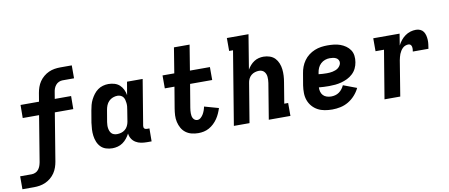

<svg xmlns="http://www.w3.org/2000/svg" viewBox="-85 -1064 3764 1608"><g transform="rotate(-10 1796.5 -260.0)"><path d="M-7 215V105H91Q107 105 123 98Q139 91 149.5 77.5Q160 64 165.5 48.5Q171 33 174 17L238 -372H99L100 -483H257L269 -555Q273 -579 281.5 -603.5Q290 -628 304.5 -649.5Q319 -671 340 -688.5Q361 -706 384.5 -716.5Q408 -727 432.5 -731Q457 -735 482 -735H580V-625H482Q466 -625 450.5 -618Q435 -611 424 -597.5Q413 -584 407.5 -568.5Q402 -553 400 -537L391 -483H530L529 -372H372L305 35Q301 59 292.5 83.5Q284 108 269.5 129.5Q255 151 234 168.5Q213 186 189 196.5Q165 207 140.5 211Q116 215 91 215Z M796 8Q767 8 741 -0.5Q715 -9 697 -27.5Q679 -46 669 -71Q659 -96 655.5 -123Q652 -150 653.5 -178Q655 -206 659 -234L676 -334Q680 -357 686 -380Q692 -403 703 -424.5Q714 -446 729 -466Q744 -486 764 -500.5Q784 -515 807.5 -521.5Q831 -528 854 -528Q881 -528 906 -520.5Q931 -513 949 -496.5Q967 -480 978 -457Q989 -434 993 -409L1012 -520H1145L1081 -133Q1080 -127 1081 -121Q1082 -115 1085.5 -110.5Q1089 -106 1095 -104Q1101 -102 1107 -102H1129L1128 8H1088Q1062 8 1038 3.5Q1014 -1 993.5 -13.5Q973 -26 960.5 -46Q948 -66 945 -91Q934 -70 919 -51Q904 -32 884 -18Q864 -4 841 2Q818 8 796 8ZM854 -102Q872 -102 889.5 -107Q907 -112 922 -124Q937 -136 945.5 -153.5Q954 -171 957 -188L973 -288Q976 -303 977 -317Q978 -331 976.5 -345Q975 -359 971.5 -372.5Q968 -386 960 -396.5Q952 -407 939 -412.5Q926 -418 912 -418Q893 -418 873 -410.5Q853 -403 838.5 -388Q824 -373 816.5 -354Q809 -335 806 -316L789 -216Q787 -203 786.5 -189.5Q786 -176 788 -163.5Q790 -151 794.5 -139.5Q799 -128 807.5 -119Q816 -110 828.5 -106Q841 -102 854 -102Z M1527 8Q1497 8 1469.5 1Q1442 -6 1420 -22.5Q1398 -39 1384.5 -63Q1371 -87 1364.5 -115Q1358 -143 1359.5 -172Q1361 -201 1366 -231L1396 -410H1314V-520H1414L1449 -735H1582L1547 -520H1717V-410H1529L1496 -213Q1494 -201 1493 -189.5Q1492 -178 1492 -166.5Q1492 -155 1494 -144Q1496 -133 1501.5 -123.5Q1507 -114 1516 -108Q1525 -102 1537 -102Q1553 -102 1566.5 -114Q1580 -126 1588.5 -141Q1597 -156 1602.5 -171.5Q1608 -187 1611 -203L1732 -169Q1725 -147 1715 -124.5Q1705 -102 1691 -81.5Q1677 -61 1658.5 -43.5Q1640 -26 1618.5 -14Q1597 -2 1573.5 3Q1550 8 1527 8Z M1829 0 1932 -625H1899V-735H2083L2035 -442Q2046 -461 2060.5 -477.5Q2075 -494 2093.5 -506Q2112 -518 2132.5 -523Q2153 -528 2173 -528Q2201 -528 2227 -519Q2253 -510 2270.5 -491.5Q2288 -473 2298 -448Q2308 -423 2311 -396.5Q2314 -370 2312.5 -342Q2311 -314 2306 -286L2277 -110H2310V0H2126L2176 -304Q2178 -317 2178.5 -330Q2179 -343 2178 -355.5Q2177 -368 2172.5 -379.5Q2168 -391 2160 -400Q2152 -409 2140.5 -413.5Q2129 -418 2116 -418Q2099 -418 2081 -412.5Q2063 -407 2049 -395Q2035 -383 2027 -366Q2019 -349 2017 -332L1962 0Z M2666 8Q2633 8 2601.5 2.5Q2570 -3 2543 -17.5Q2516 -32 2496 -55Q2476 -78 2465.5 -107Q2455 -136 2454.5 -168.5Q2454 -201 2459 -234L2476 -334Q2480 -361 2490 -387.5Q2500 -414 2517 -438Q2534 -462 2557.5 -480Q2581 -498 2608 -509Q2635 -520 2662.5 -524Q2690 -528 2717 -528Q2745 -528 2772.5 -525Q2800 -522 2825 -513Q2850 -504 2871.5 -489Q2893 -474 2907.5 -452.5Q2922 -431 2925.5 -403.5Q2929 -376 2924 -348Q2920 -322 2908 -297Q2896 -272 2875 -252.5Q2854 -233 2829 -221Q2804 -209 2778 -202Q2752 -195 2725.5 -192.5Q2699 -190 2673 -190Q2651 -190 2629 -191Q2607 -192 2586 -194Q2585 -175 2590 -157Q2595 -139 2607 -126Q2619 -113 2637.5 -107Q2656 -101 2675 -101Q2692 -101 2709.5 -105.5Q2727 -110 2742 -120.5Q2757 -131 2768.5 -146Q2780 -161 2787 -177L2901 -134Q2886 -102 2860.5 -73.5Q2835 -45 2803 -26Q2771 -7 2735.5 0.5Q2700 8 2666 8ZM2673 -299Q2685 -299 2697.5 -300Q2710 -301 2721.5 -303.5Q2733 -306 2745.5 -310.5Q2758 -315 2768 -322.5Q2778 -330 2785.5 -341Q2793 -352 2795 -364Q2797 -379 2790 -391Q2783 -403 2771 -409Q2759 -415 2745 -417Q2731 -419 2717 -419Q2697 -419 2677 -412Q2657 -405 2641 -390Q2625 -375 2616.5 -355.5Q2608 -336 2605 -316L2603 -303Q2621 -301 2638 -300Q2655 -299 2673 -299Z M3110 0 3178 -410H3106V-520H3330L3314 -422Q3325 -444 3341 -464Q3357 -484 3378 -499Q3399 -514 3422.5 -521Q3446 -528 3470 -528Q3489 -528 3506 -520.5Q3523 -513 3533 -498.5Q3543 -484 3547.5 -466Q3552 -448 3553 -429Q3554 -410 3551.5 -391Q3549 -372 3546 -353H3413Q3415 -363 3415.5 -373.5Q3416 -384 3414 -394Q3412 -404 3405 -411Q3398 -418 3387 -418Q3374 -418 3360.5 -413Q3347 -408 3337 -398Q3327 -388 3319.5 -376Q3312 -364 3307 -351.5Q3302 -339 3299 -326Q3296 -313 3293 -300L3244 0Z"/></g></svg>

Font: Iosevka HT Extrabold Extended
Style: Italic
Weight: 800
Width: 7
Italic angle: -9°
Monospace: yes
Designer: Belleve Invis
Foundry: Belleve Invis
Version: Version 32.3.0; ttfautohint (v1.8.4)